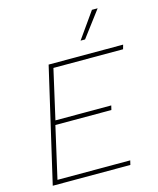

<svg xmlns="http://www.w3.org/2000/svg" viewBox="-129 -983 884 1073"><g transform="rotate(-15 312.5 -446.5)"><path d="M41 0 194 -660H625L618 -635H215L150 -349H473L467 -324H143L75 -25H496L490 0ZM507 -893H540L427 -743H401Z"/></g></svg>

Font: Work Sans ExtraLight
Style: Italic
Weight: 200
Italic angle: -13°
Designer: Wei Huang
Foundry: Wei Huang
Version: Version 2.012; ttfautohint (v1.8.3)